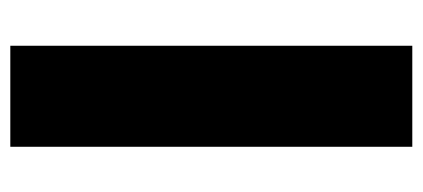

<svg xmlns="http://www.w3.org/2000/svg" viewBox="-238 -562 800 363"><g transform="rotate(90 161.5 -380.0)"><path d="M257 0H66V-760H257Z"/></g></svg>

Font: Noto Sans Thai Black
Style: Regular
Weight: 900
Version: Version 2.001